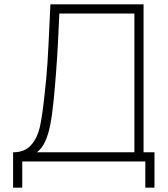

<svg xmlns="http://www.w3.org/2000/svg" viewBox="-20 -740 768 880"><path d="M40 -42Q93.5 -42 122.2 -74.8Q151 -107.5 161.8 -154.2Q172.5 -201 181 -277.5L184 -304Q193 -380.5 197.5 -450.8Q202 -521 207 -634Q208 -655 209 -676.5Q210 -698 211 -720H638V-42H688V120H646V0H82V120H40ZM149 -42H596V-678H252Q248 -589.5 245.5 -541Q238 -401.5 226 -282Q219.5 -215.5 210.8 -170Q202 -124.5 187.2 -92Q172.5 -59.5 149 -42Z"/></svg>

Font: Hauora
Style: Regular
Weight: 400
Designer: Wayne Shih
Foundry: WCYS
Version: Version 1.001